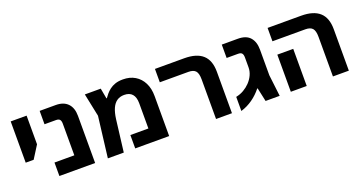

<svg xmlns="http://www.w3.org/2000/svg" viewBox="-38 -1151 3190 1701"><g transform="rotate(-20 1557.0 -301.0)"><path d="M70 -213V-602H220V-332L145 -213Z M310 0V-127H497V-425Q497 -451 487 -463.5Q477 -476 451 -476H343V-602H495Q568 -602 607.5 -561Q647 -520 647 -444V0Z M1130 -612Q1196 -612 1244 -583Q1292 -554 1318.5 -501.5Q1345 -449 1345 -377V0H1025V-126H1195V-363Q1195 -421 1169.5 -450Q1144 -479 1094 -479Q1054 -479 1025.5 -459.5Q997 -440 979.5 -401Q962 -362 954 -301L917 0H767L814 -385L769 -602H919L937 -504H941Q952 -520 967.5 -538.5Q983 -557 1005 -574Q1027 -591 1057.5 -601.5Q1088 -612 1130 -612Z M1787 0V-374Q1787 -430 1767 -453Q1747 -476 1700 -476H1430V-602H1706Q1822 -602 1879.5 -550Q1937 -498 1937 -391V0Z M2022 10V-123Q2062 -131 2095.5 -150.5Q2129 -170 2154 -196Q2182 -225 2198 -260Q2214 -295 2214 -332V-425Q2214 -451 2204 -463.5Q2194 -476 2168 -476H2060V-602H2212Q2289 -602 2326 -560Q2363 -518 2363 -444V-202L2387 0H2254L2226 -129H2222Q2203 -105 2180.5 -83.5Q2158 -62 2132.5 -44Q2107 -26 2079.5 -12.5Q2052 1 2022 10Z M2889 0V-374Q2889 -430 2869 -453Q2849 -476 2802 -476H2492V-602H2808Q2924 -602 2981.5 -550Q3039 -498 3039 -391V0ZM2492 0V-350H2642V0Z"/></g></svg>

Font: Noto Sans
Style: Bold
Weight: 700
Designer: Monotype Design Team
Foundry: Monotype Imaging Inc.
Version: Version 2.000;GOOG;noto-source:20170915:90ef993387c0; ttfaut